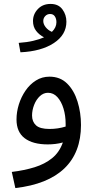

<svg xmlns="http://www.w3.org/2000/svg" viewBox="-20 -727 487 977"><path d="M58.1 230 40 147.9Q104 140.1 156 124Q208 107.9 245.1 77.9Q282.2 47.9 299.8 -2Q282.2 2.9 262.2 5.4Q242.2 7.8 223.1 7.8Q147 7.8 105.5 -23.7Q64 -55.2 64 -119.1Q64 -157.2 75.9 -195.6Q87.9 -233.9 109.9 -265.9Q131.8 -297.9 162.8 -317.4Q193.8 -336.9 231.9 -336.9Q286.1 -336.9 321.5 -302Q356.9 -267.1 374.5 -210.4Q392.1 -153.8 392.1 -90.8Q392.1 48.8 307.6 129.9Q223.1 210.9 58.1 230ZM143.1 -139.2Q143.1 -107.9 163.1 -89.4Q183.1 -70.8 231.9 -70.8Q274.9 -70.8 314 -83Q314 -88.9 314 -97.2Q314 -139.2 303 -175Q292 -210.9 272 -232.9Q252 -254.9 224.1 -254.9Q201.2 -254.9 182.6 -237.5Q164.1 -220.2 153.6 -193.1Q143.1 -166 143.1 -139.2ZM84 -460.9 75.2 -508.8Q117.2 -511.7 149.2 -519.3Q181.2 -526.9 204.1 -537.1Q179.2 -549.8 163.6 -570.3Q147.9 -590.8 147.9 -620.1Q147.9 -654.8 172.6 -680.9Q197.3 -707 237.3 -707Q277.3 -707 297.6 -679.4Q317.9 -651.9 317.9 -616.7Q317.9 -549.8 253.9 -507.8Q189.9 -465.8 84 -460.9ZM200.2 -620.1Q200.2 -604 212.6 -588.4Q225.1 -572.8 244.1 -564.9Q267.1 -586.9 267.1 -613.8Q267.1 -631.8 259 -643.8Q251 -655.8 234.9 -655.8Q220.2 -655.8 210.2 -645.3Q200.2 -634.8 200.2 -620.1Z"/></svg>

Font: Kurinto Seri
Style: Regular
Weight: 400
Designer: Kurinto was developed by Clint Goss from a range of fonts that are compatible with the SIL Open Font License Version 1.1
Foundry: Clinton F. Goss
Version: Version 2.196; July 25, 2020